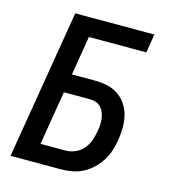

<svg xmlns="http://www.w3.org/2000/svg" viewBox="-109 -825 819 914"><g transform="rotate(15 300.0 -367.5)"><path d="M27 0 149 -735H539L524 -643H241L209 -450H323Q354 -450 383.5 -443.5Q413 -437 437 -421Q461 -405 477.5 -380.5Q494 -356 501 -328Q508 -300 508 -268.5Q508 -237 503 -206Q498 -179 490 -152.5Q482 -126 466.5 -101.5Q451 -77 429.5 -56.5Q408 -36 382.5 -23Q357 -10 329.5 -5Q302 0 275 0ZM150 -92H275Q298 -92 321.5 -102.5Q345 -113 361 -132Q377 -151 385 -174Q393 -197 397 -220Q400 -236 401 -252Q402 -268 400 -283Q398 -298 392.5 -312Q387 -326 377 -337Q367 -348 353 -353Q339 -358 323 -358H194Z"/></g></svg>

Font: Iosevka Curly SmBdExObl
Style: Regular
Weight: 600
Width: 7
Italic angle: -9°
Monospace: yes
Designer: Belleve Invis
Foundry: Belleve Invis
Version: Version 11.1.0; ttfautohint (v1.8.3)